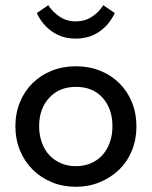

<svg xmlns="http://www.w3.org/2000/svg" viewBox="-20 -708 581 736"><path d="M271 8Q221 8 178.5 -9.5Q136 -27 105 -58Q74 -89 56.5 -131.5Q39 -174 39 -224Q39 -274 56.5 -316.5Q74 -359 105 -389.5Q136 -420 178.5 -437Q221 -454 271 -454Q321 -454 363.5 -437Q406 -420 437 -389.5Q468 -359 485.5 -316.5Q503 -274 503 -224Q503 -173 485.5 -130.5Q468 -88 436.5 -57.5Q405 -27 362.5 -9.5Q320 8 271 8ZM271 -71Q302 -71 328 -82Q354 -93 372.5 -113.5Q391 -134 401 -162Q411 -190 411 -224Q411 -291 373.5 -333Q336 -375 271 -375Q207 -375 168.5 -333Q130 -291 130 -224Q130 -191 140 -162.5Q150 -134 168.5 -114Q187 -94 213 -82.5Q239 -71 271 -71ZM270 -560Q219 -560 180.5 -586.5Q142 -613 121 -658L165 -688Q182 -662 209 -644Q236 -626 270 -626Q305 -626 332 -643.5Q359 -661 376 -688L420 -658Q399 -613 360.5 -586.5Q322 -560 270 -560Z"/></svg>

Font: Tilda Sans Medium
Style: Regular
Weight: 500
Designer: ParaType Ltd
Foundry: ParaType Ltd
Version: Version 1.009